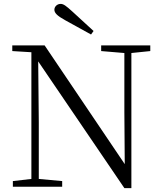

<svg xmlns="http://www.w3.org/2000/svg" viewBox="-20 -958 832 985"><path d="M460 -799C423 -833 385 -868 351 -899C319 -928 306 -938 291 -938C273 -938 259 -924 259 -908C259 -892 273 -877 313 -855C356 -831 401 -806 447 -781ZM618 7H654V-686L751 -696V-725H499V-696L618 -686V-383L620 -116L209 -725H43V-696L141 -690V-40L46 -29V0H299V-29L179 -40V-332L176 -643Z"/></svg>

Font: Noto Serif JP Light
Style: Regular
Weight: 300
Designer: Ryoko NISHIZUKA 西塚涼子 (kana & ideographs); Frank Grießhammer (Latin, Greek & Cyrillic); Wenlong ZHANG 张文龙 (bopomofo); San
Foundry: Adobe
Version: Version 2.001;hotconv 1.1.0;makeotfexe 2.6.0